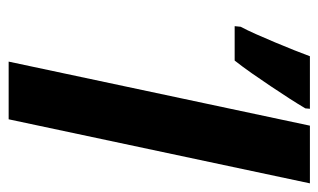

<svg xmlns="http://www.w3.org/2000/svg" viewBox="-170 -584 754 455"><g transform="rotate(90 207.5 -357.0)"><path d="M126.5 0 278.3 -713.9H415L263.2 0ZM42.5 -535.6 43.9 -549.8Q51.8 -564.5 61.3 -585.9Q70.8 -607.4 80.8 -631.1Q90.8 -654.8 99.4 -676.5Q107.9 -698.2 113.8 -713.9H238.3L237.3 -703.1Q227.5 -686.5 213.9 -665.3Q200.2 -644 184.8 -621.1Q169.4 -598.1 154.1 -576.2Q138.7 -554.2 124 -535.6Z"/></g></svg>

Font: Open Sans SemiCondensed
Style: Bold Italic
Weight: 700
Width: 4
Italic angle: -12°
Designer: Monotype Design Team
Foundry: Monotype Imaging Inc.
Version: Version 3.003